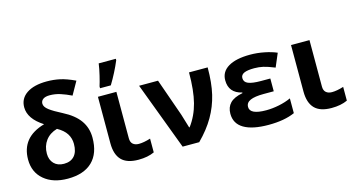

<svg xmlns="http://www.w3.org/2000/svg" viewBox="-85 -1141 2754 1496"><g transform="rotate(-15 1292.0 -393.0)"><path d="M236.8 -448.2Q121.1 -522 121.1 -615.2Q121.1 -685.5 179.9 -725.3Q238.8 -765.1 342.8 -765.1Q397 -765.1 448 -754.2Q499 -743.2 567.9 -710.9L508.8 -606Q463.9 -627.9 421.9 -641.4Q379.9 -654.8 336.9 -654.8Q301.3 -654.8 283.2 -641.6Q265.1 -628.4 265.1 -606Q265.1 -579.6 298.8 -554Q332.5 -528.3 399.9 -494.1Q489.7 -448.2 532 -388.2Q574.2 -328.1 574.2 -250Q574.2 -123.5 505.4 -56.9Q436.5 9.8 307.1 9.8Q188 9.8 116.5 -50.8Q44.9 -111.3 44.9 -213.9Q44.9 -302.7 92 -361.3Q139.2 -419.9 236.8 -448.2ZM421.9 -240.2Q421.9 -285.6 398.7 -322.3Q375.5 -358.9 324.2 -387.2Q264.2 -370.1 231.2 -325.9Q198.2 -281.7 198.2 -220.2Q198.2 -170.9 227.5 -140.4Q256.8 -109.9 308.1 -109.9Q362.3 -109.9 392.1 -143.1Q421.9 -176.3 421.9 -240.2Z M846.2 -545.9V-170.9Q846.2 -139.2 864 -124Q881.8 -108.9 911.1 -108.9Q950.7 -108.9 1005.4 -126V-15.1Q952.1 9.8 877 9.8Q784.2 9.8 740.7 -35.4Q697.3 -80.6 697.3 -170.9V-545.9ZM730.5 -621.1Q739.3 -647.5 752.2 -701.2Q765.1 -754.9 770.5 -795.9H908.7V-784.2Q870.6 -693.4 817.4 -606H730.5Z M1029.3 -545.9H1182.1L1288.6 -243.2L1322.3 -131.8H1326.2Q1382.3 -206.5 1407.2 -303.2Q1432.1 -399.9 1432.1 -545.9H1582.5Q1582.5 -420.9 1561 -330.3Q1539.6 -239.7 1492.9 -158.9Q1446.3 -78.1 1368.2 0H1234.4Z M2031.7 -335.9V-232.9H1949.7Q1878.4 -232.9 1842.5 -217Q1806.6 -201.2 1806.6 -166Q1806.6 -105 1937.5 -105Q1987.8 -105 2041.5 -116Q2095.2 -127 2138.7 -147V-27.8Q2054.7 9.8 1926.8 9.8Q1796.9 9.8 1728.3 -30.5Q1659.7 -70.8 1659.7 -150.9Q1659.7 -203.1 1690.9 -235.8Q1722.2 -268.6 1792.5 -282.2V-287.1Q1688.5 -311 1688.5 -413.1Q1688.5 -481.9 1750.5 -519Q1812.5 -556.2 1926.8 -556.2Q1982.9 -556.2 2039.8 -544.9Q2096.7 -533.7 2139.6 -515.1L2093.8 -407.2Q2035.6 -430.7 2002 -438.2Q1968.3 -445.8 1930.7 -445.8Q1875.5 -445.8 1848.6 -433.6Q1821.8 -421.4 1821.8 -395Q1821.8 -362.8 1854.2 -349.4Q1886.7 -335.9 1956.5 -335.9Z M2403.8 -545.9V-170.9Q2403.8 -139.2 2421.6 -124Q2439.5 -108.9 2468.8 -108.9Q2508.3 -108.9 2563 -126V-15.1Q2509.8 9.8 2434.6 9.8Q2341.8 9.8 2298.3 -35.4Q2254.9 -80.6 2254.9 -170.9V-545.9Z"/></g></svg>

Font: Zoram GWebM
Style: Bold
Weight: 700
Foundry: Ascender Corporation
Version: Version 1.000